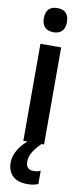

<svg xmlns="http://www.w3.org/2000/svg" viewBox="-107 -790 461 1058"><g transform="rotate(10 124.0 -261.0)"><path d="M125 -753Q189 -753 189 -685Q189 -651 172 -634.5Q155 -618 125 -618Q95 -618 77.5 -634.5Q60 -651 60 -685Q60 -753 125 -753ZM182 -543V0H66V-543ZM107 109Q107 154 150 154Q163 154 172.5 151.5Q182 149 189 146V220Q178 225 163 228Q148 231 128 231Q74 231 46 204Q18 177 18 129Q18 91 42 53Q66 15 108 -15L168 0Q135 33 121 58Q107 83 107 109Z"/></g></svg>

Font: Noto Sans Ethiopic Condensed SemiBold
Style: Regular
Weight: 600
Width: 3
Designer: Monotype Design Team
Foundry: Monotype Imaging Inc.
Version: Version 2.102; ttfautohint (v1.8.4.7-5d5b)